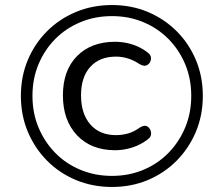

<svg xmlns="http://www.w3.org/2000/svg" viewBox="-20 -734 855 763"><path d="M425 9Q348 9 282 -18.5Q216 -46 167 -95.5Q118 -145 90.5 -210.5Q63 -276 63 -353Q63 -430 90.5 -495.5Q118 -561 167 -610Q216 -659 282 -686.5Q348 -714 425 -714Q502 -714 567.5 -686.5Q633 -659 682 -610Q731 -561 758.5 -495.5Q786 -430 786 -353Q786 -276 758.5 -210.5Q731 -145 682 -95.5Q633 -46 567.5 -18.5Q502 9 425 9ZM425 -35Q492 -35 549.5 -59Q607 -83 649.5 -126.5Q692 -170 716 -227.5Q740 -285 740 -353Q740 -421 716 -478.5Q692 -536 649.5 -579Q607 -622 549.5 -646Q492 -670 425 -670Q358 -670 300 -646Q242 -622 199.5 -579Q157 -536 133 -478.5Q109 -421 109 -353Q109 -285 133 -227.5Q157 -170 199.5 -126.5Q242 -83 300 -59Q358 -35 425 -35ZM438 -137Q342 -137 286 -196.5Q230 -256 230 -355Q230 -454 286 -511Q342 -568 438 -568Q472 -568 505.5 -557.5Q539 -547 566 -526Q581 -516 580 -500.5Q579 -485 566.5 -476.5Q554 -468 535 -479Q511 -495 487.5 -502Q464 -509 441 -509Q376 -509 339 -468.5Q302 -428 302 -355Q302 -282 339 -239.5Q376 -197 441 -197Q465 -197 488.5 -203.5Q512 -210 537 -228Q555 -239 567 -230.5Q579 -222 580.5 -206Q582 -190 567 -180Q540 -159 506 -148Q472 -137 438 -137Z"/></svg>

Font: Nunito
Style: Italic
Weight: 400
Italic angle: -9°
Designer: Vernon Adams
Foundry: Vernon Adams
Version: Version 3.601; ttfautohint (v1.8.2.53-6de2)